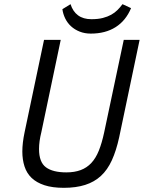

<svg xmlns="http://www.w3.org/2000/svg" viewBox="-20 -891 689 920"><path d="M573 -700H649L551 -233Q537 -169 516 -123Q495 -77 463.5 -48Q432 -19 388 -5Q344 9 286 9Q231 9 193 -3.5Q155 -16 131.5 -38.5Q108 -61 97.5 -93.5Q87 -126 87 -165Q87 -206 98 -258L191 -700H271L178 -257Q167 -213 167 -177Q167 -114 200 -89.5Q233 -65 298 -65Q337 -65 366.5 -76Q396 -87 417.5 -110Q439 -133 453.5 -169Q468 -205 479 -256ZM318 -871Q329 -836 354 -817.5Q379 -799 418 -799Q450 -799 473 -805Q496 -811 513 -820.5Q530 -830 543 -843Q556 -856 567 -871L608 -852Q583 -792 534 -761Q485 -730 415 -730Q386 -730 362 -739.5Q338 -749 320.5 -765Q303 -781 292.5 -802.5Q282 -824 279 -847Z"/></svg>

Font: PT Sans
Style: Italic
Weight: 400
Italic angle: -12°
Designer: A.Korolkova, O.Umpeleva, V.Yefimov
Foundry: ParaType Ltd
Version: Version 2.003W OFL